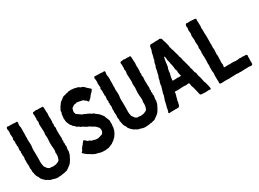

<svg xmlns="http://www.w3.org/2000/svg" viewBox="-33 -1372 2714 2012"><g transform="rotate(-30 1324.5 -365.5)"><path d="M489 -642V-632Q488 -628 487 -618Q486 -608 486 -604Q486 -600 487 -592.5Q488 -585 488 -581V-545Q488 -538 485 -530Q483 -521 485 -517Q489 -510 487 -506Q480 -489 488 -470V-462Q488 -457 486 -445Q486 -441 485.5 -434.5Q485 -428 485 -425V-419Q485 -416 485.5 -410Q486 -404 486 -400V-381Q486 -367 488 -341Q488 -329 486 -326Q483 -320 486 -313Q490 -305 485 -295Q481 -289 485 -285Q489 -276 486 -265Q484 -259 486 -253Q490 -247 488 -236Q487 -231 484.5 -220Q482 -209 482 -204Q482 -199 483 -187V-185Q482 -180 480 -171Q478 -162 476.5 -156Q475 -150 472 -142.5Q469 -135 465 -129L462 -123Q451 -99 444 -90L432 -72Q425 -61 410 -50Q397 -41 373 -23Q362 -15 350 -15Q346 -15 331 -10Q325 -6 322 -8Q310 -10 302 -6Q301 -6 299 -5Q297 -4 296 -4Q290 -4 278 -3Q266 -2 256.5 -1.5Q247 -1 239 -1Q208 -5 194 -13L192 -14H190Q179 -13 166 -20Q164 -21 161 -22Q158 -23 157 -24Q152 -26 149 -29Q144 -35 134 -37Q131 -38 125 -42L116 -51Q103 -61 101 -64Q97 -68 91 -76Q85 -84 81 -88Q79 -92 79 -95Q77 -104 72 -111Q61 -124 58 -137Q58 -140 53 -153Q51 -161 51 -166Q51 -175 47 -182Q44 -187 46 -195Q48 -203 47 -207Q47 -210 45.5 -217Q44 -224 43 -228V-238Q45 -244 45 -266Q44 -276 42 -298Q42 -302 43 -309.5Q44 -317 44 -323Q44 -329 42 -335V-336Q43 -340 44.5 -348Q46 -356 46 -359Q48 -376 44 -385Q41 -390 44 -397Q47 -406 43 -413Q41 -421 45 -426Q48 -432 45 -440Q42 -446 42 -454Q44 -476 46 -485Q48 -494 44 -499Q40 -505 43 -511Q46 -520 43 -528Q40 -534 43 -540Q46 -545 44 -553Q44 -556 43 -562.5Q42 -569 41 -572Q41 -573 40 -574V-576V-588Q46 -589 46 -596Q45 -600 45 -609Q45 -620 44 -625Q40 -641 44 -657Q45 -660 45 -665Q45 -668 44.5 -676Q44 -684 44 -687Q44 -697 40 -704V-709Q42 -723 54 -729H56Q65 -724 71 -726Q73 -728 76 -726Q114 -724 125 -725Q132 -725 134 -724Q143 -721 153 -723Q155 -723 159 -723.5Q163 -724 164 -724L170 -721Q173 -715 173 -708Q173 -707 171.5 -699.5Q170 -692 170 -688Q168 -674 170 -668Q174 -658 174 -638V-616Q172 -592 174 -586V-580Q174 -576 172.5 -553.5Q171 -531 173 -528V-523Q172 -520 172 -513Q172 -506 171 -502Q171 -487 172 -480Q174 -472 174 -432Q173 -416 169 -389V-367Q169 -361 169.5 -350.5Q170 -340 170 -334V-316V-279V-270Q171 -263 169 -226Q169 -219 171 -205Q171 -204 174 -192Q176 -177 177 -176Q179 -173 183.5 -167.5Q188 -162 190 -159Q192 -157 194 -153Q198 -145 207 -139Q214 -136 221 -131Q226 -128 233 -130Q239 -132 245 -130Q259 -126 266 -127Q271 -128 280.5 -129Q290 -130 295 -130Q298 -130 302 -132Q304 -133 314.5 -137Q325 -141 330 -144Q347 -153 348 -168Q350 -176 352 -180Q356 -187 356 -196Q355 -200 357 -210Q357 -212 357.5 -216Q358 -220 358 -223Q358 -228 356 -240Q356 -245 358 -249Q362 -258 361 -268Q359 -282 360 -291Q361 -299 358 -309Q357 -312 357 -319V-336Q357 -340 356.5 -348Q356 -356 356 -360Q356 -367 358 -386Q360 -405 360 -415Q360 -416 357 -455V-462Q362 -479 360 -505Q359 -514 358.5 -533.5Q358 -553 357 -563Q354 -581 361 -603Q363 -614 358 -630Q356 -636 358 -642Q362 -647 360 -657Q357 -666 360 -676V-684Q358 -700 357 -709Q357 -725 375 -725Q392 -725 400 -729H402Q412 -723 424 -725Q447 -727 455 -725Q462 -722 469 -725Q476 -729 481 -722Q483 -718 485 -712Q486 -704 486 -689Q486 -674 487 -667Q487 -665 487 -656Q487 -647 489 -642Z M741 -549Q738 -539 734 -519Q731 -511 736 -503Q736 -501 738 -497Q740 -493 740 -491Q742 -483 748 -481Q755 -478 794 -449Q802 -443 809 -443Q816 -443 820 -439Q824 -435 831 -433Q834 -432 840.5 -429.5Q847 -427 850 -425Q874 -416 885 -405Q886 -404 889 -403L892 -402Q902 -401 910 -394Q911 -393 918 -387Q925 -381 929 -378Q930 -377 933.5 -374.5Q937 -372 939 -370Q955 -360 960 -353Q963 -349 970 -340.5Q977 -332 980 -328Q982 -326 985 -322.5Q988 -319 989 -317Q992 -314 992 -310Q993 -308 994 -303.5Q995 -299 996 -297Q1004 -279 1006 -275L1015 -251Q1016 -249 1016 -242Q1016 -241 1015 -237.5Q1014 -234 1015 -232Q1018 -208 1014 -187Q1011 -179 1013 -170Q1013 -166 1011 -158Q1006 -146 1007 -141Q1007 -137 1005 -133Q1000 -122 990 -102Q988 -98 984 -92Q976 -85 973 -76Q971 -71 968 -70Q960 -65 952 -55Q947 -48 933 -39.5Q919 -31 914 -25H913Q881 -11 865 -5Q860 -2 851 -4Q842 -4 837 -2Q831 0 827 0Q802 0 789 -1Q760 -3 746 -11Q746 -12 743.5 -12Q741 -12 740 -12Q738 -12 732 -13.5Q726 -15 723 -16Q720 -17 712 -19Q708 -20 700 -24Q698 -25 693.5 -27Q689 -29 687 -30Q679 -34 676 -36Q658 -49 656 -50Q654 -52 649.5 -53Q645 -54 643 -56Q609 -79 594 -97V-102Q602 -112 606 -115Q614 -121 614 -129Q614 -134 620 -140Q622 -142 626 -148Q630 -154 632 -156Q633 -157 635.5 -160.5Q638 -164 640 -165Q648 -172 651 -180Q653 -184 659 -190Q660 -191 663.5 -195Q667 -199 668 -201Q673 -207 679 -204Q693 -194 699 -187Q707 -175 717 -175Q730 -174 742 -162Q748 -158 751 -158Q752 -158 771 -155Q773 -154 776 -153Q779 -152 780 -151Q786 -148 787 -148Q797 -149 815 -147H820Q823 -148 830 -149.5Q837 -151 840 -152Q845 -154 854 -157Q863 -160 868 -161Q875 -162 878 -168Q880 -173 886 -181Q890 -190 891 -192Q893 -206 892 -210Q888 -222 888 -229Q888 -235 882 -238Q878 -240 874 -248Q872 -251 866 -257Q864 -259 859.5 -262.5Q855 -266 853 -268Q852 -268 850 -269.5Q848 -271 847 -272Q833 -277 813 -292Q800 -303 790 -304Q788 -304 778 -309Q770 -315 766 -317Q763 -318 757 -321.5Q751 -325 748 -327Q746 -328 742 -331.5Q738 -335 734.5 -336.5Q731 -338 727 -338Q719 -339 712 -348Q711 -349 702 -355Q699 -357 693 -359.5Q687 -362 684 -363Q680 -365 680 -367Q677 -375 664 -384Q648 -394 645 -405Q644 -407 641 -410Q634 -414 631 -423Q624 -442 620 -448Q614 -458 612 -473Q612 -478 611 -489.5Q610 -501 609 -507Q609 -514 610 -517Q613 -526 613 -546Q613 -556 616 -560Q624 -572 622 -591Q622 -598 626 -602Q628 -605 631 -610.5Q634 -616 635 -618Q636 -620 638 -624.5Q640 -629 642 -631Q651 -643 669 -669Q670 -672 673 -673Q676 -675 682.5 -679.5Q689 -684 692 -686Q696 -688 697 -690Q711 -702 715 -704Q729 -714 740 -713Q746 -712 752 -716Q759 -722 768 -720Q772 -720 778 -722Q792 -730 811 -728Q817 -727 827 -731H829Q830 -727 837 -727H855Q863 -725 879.5 -721Q896 -717 904 -715Q906 -715 908 -713L926 -701Q931 -697 940 -697Q941 -696 943 -696Q945 -696 946 -695Q949 -693 956 -688Q963 -683 968 -678.5Q973 -674 976 -669Q976 -668 977 -667Q978 -666 979 -665L1000 -647Q1003 -644 1006.5 -641Q1010 -638 1013.5 -634Q1017 -630 1019 -628V-627Q1009 -617 1005 -607Q1004 -606 1003 -604.5Q1002 -603 1001 -602Q995 -597 984 -586Q967 -567 966 -563Q966 -561 962 -557Q949 -545 936 -534Q926 -524 918 -537L915 -543Q912 -551 905 -552Q896 -554 889 -565Q886 -570 881 -570Q873 -571 862 -575L847 -578Q819 -584 818 -584Q807 -586 803 -582Q799 -579 789 -579Q779 -579 772 -575Q754 -563 746 -557Q743 -555 741 -549Z M1548 -642V-632Q1547 -628 1546 -618Q1545 -608 1545 -604Q1545 -600 1546 -592.5Q1547 -585 1547 -581V-545Q1547 -538 1544 -530Q1542 -521 1544 -517Q1548 -510 1546 -506Q1539 -489 1547 -470V-462Q1547 -457 1545 -445Q1545 -441 1544.5 -434.5Q1544 -428 1544 -425V-419Q1544 -416 1544.5 -410Q1545 -404 1545 -400V-381Q1545 -367 1547 -341Q1547 -329 1545 -326Q1542 -320 1545 -313Q1549 -305 1544 -295Q1540 -289 1544 -285Q1548 -276 1545 -265Q1543 -259 1545 -253Q1549 -247 1547 -236Q1546 -231 1543.5 -220Q1541 -209 1541 -204Q1541 -199 1542 -187V-185Q1541 -180 1539 -171Q1537 -162 1535.5 -156Q1534 -150 1531 -142.5Q1528 -135 1524 -129L1521 -123Q1510 -99 1503 -90L1491 -72Q1484 -61 1469 -50Q1456 -41 1432 -23Q1421 -15 1409 -15Q1405 -15 1390 -10Q1384 -6 1381 -8Q1369 -10 1361 -6Q1360 -6 1358 -5Q1356 -4 1355 -4Q1349 -4 1337 -3Q1325 -2 1315.5 -1.5Q1306 -1 1298 -1Q1267 -5 1253 -13L1251 -14H1249Q1238 -13 1225 -20Q1223 -21 1220 -22Q1217 -23 1216 -24Q1211 -26 1208 -29Q1203 -35 1193 -37Q1190 -38 1184 -42L1175 -51Q1162 -61 1160 -64Q1156 -68 1150 -76Q1144 -84 1140 -88Q1138 -92 1138 -95Q1136 -104 1131 -111Q1120 -124 1117 -137Q1117 -140 1112 -153Q1110 -161 1110 -166Q1110 -175 1106 -182Q1103 -187 1105 -195Q1107 -203 1106 -207Q1106 -210 1104.5 -217Q1103 -224 1102 -228V-238Q1104 -244 1104 -266Q1103 -276 1101 -298Q1101 -302 1102 -309.5Q1103 -317 1103 -323Q1103 -329 1101 -335V-336Q1102 -340 1103.5 -348Q1105 -356 1105 -359Q1107 -376 1103 -385Q1100 -390 1103 -397Q1106 -406 1102 -413Q1100 -421 1104 -426Q1107 -432 1104 -440Q1101 -446 1101 -454Q1103 -476 1105 -485Q1107 -494 1103 -499Q1099 -505 1102 -511Q1105 -520 1102 -528Q1099 -534 1102 -540Q1105 -545 1103 -553Q1103 -556 1102 -562.5Q1101 -569 1100 -572Q1100 -573 1099 -574V-576V-588Q1105 -589 1105 -596Q1104 -600 1104 -609Q1104 -620 1103 -625Q1099 -641 1103 -657Q1104 -660 1104 -665Q1104 -668 1103.5 -676Q1103 -684 1103 -687Q1103 -697 1099 -704V-709Q1101 -723 1113 -729H1115Q1124 -724 1130 -726Q1132 -728 1135 -726Q1173 -724 1184 -725Q1191 -725 1193 -724Q1202 -721 1212 -723Q1214 -723 1218 -723.5Q1222 -724 1223 -724L1229 -721Q1232 -715 1232 -708Q1232 -707 1230.5 -699.5Q1229 -692 1229 -688Q1227 -674 1229 -668Q1233 -658 1233 -638V-616Q1231 -592 1233 -586V-580Q1233 -576 1231.5 -553.5Q1230 -531 1232 -528V-523Q1231 -520 1231 -513Q1231 -506 1230 -502Q1230 -487 1231 -480Q1233 -472 1233 -432Q1232 -416 1228 -389V-367Q1228 -361 1228.5 -350.5Q1229 -340 1229 -334V-316V-279V-270Q1230 -263 1228 -226Q1228 -219 1230 -205Q1230 -204 1233 -192Q1235 -177 1236 -176Q1238 -173 1242.5 -167.5Q1247 -162 1249 -159Q1251 -157 1253 -153Q1257 -145 1266 -139Q1273 -136 1280 -131Q1285 -128 1292 -130Q1298 -132 1304 -130Q1318 -126 1325 -127Q1330 -128 1339.5 -129Q1349 -130 1354 -130Q1357 -130 1361 -132Q1363 -133 1373.5 -137Q1384 -141 1389 -144Q1406 -153 1407 -168Q1409 -176 1411 -180Q1415 -187 1415 -196Q1414 -200 1416 -210Q1416 -212 1416.5 -216Q1417 -220 1417 -223Q1417 -228 1415 -240Q1415 -245 1417 -249Q1421 -258 1420 -268Q1418 -282 1419 -291Q1420 -299 1417 -309Q1416 -312 1416 -319V-336Q1416 -340 1415.5 -348Q1415 -356 1415 -360Q1415 -367 1417 -386Q1419 -405 1419 -415Q1419 -416 1416 -455V-462Q1421 -479 1419 -505Q1418 -514 1417.5 -533.5Q1417 -553 1416 -563Q1413 -581 1420 -603Q1422 -614 1417 -630Q1415 -636 1417 -642Q1421 -647 1419 -657Q1416 -666 1419 -676V-684Q1417 -700 1416 -709Q1416 -725 1434 -725Q1451 -725 1459 -729H1461Q1471 -723 1483 -725Q1506 -727 1514 -725Q1521 -722 1528 -725Q1535 -729 1540 -722Q1542 -718 1544 -712Q1545 -704 1545 -689Q1545 -674 1546 -667Q1546 -665 1546 -656Q1546 -647 1548 -642Z M2099 -21Q2103 -18 2100 -8Q2098 1 2088 -2Q2087 -2 2085 -2L2084 -3Q2075 -5 2073 -4Q2071 -2 2069 -4Q2066 -6 2058 -3Q2055 -3 2050 -2.5Q2045 -2 2043 -2Q2042 -2 2039.5 -2Q2037 -2 2035 -2Q2033 -2 2032 -2Q2000 -2 1985 -4Q1972 -8 1970 -17L1964 -44Q1964 -47 1962 -55Q1953 -86 1953 -89Q1953 -90 1952 -95Q1951 -100 1950 -103Q1949 -105 1947.5 -110Q1946 -115 1945 -118L1944 -120Q1940 -128 1939 -132Q1937 -148 1936 -157Q1935 -159 1934 -163Q1933 -167 1932 -169Q1930 -173 1925 -171H1915Q1914 -170 1910 -170Q1898 -166 1890 -168Q1888 -169 1883 -169.5Q1878 -170 1876 -170H1872Q1868 -169 1868 -170H1860Q1857 -170 1850 -169.5Q1843 -169 1839 -169Q1791 -166 1790 -166Q1777 -166 1773 -168Q1769 -170 1756 -165Q1755 -164 1755 -161Q1759 -153 1753 -138Q1753 -135 1751 -129.5Q1749 -124 1748 -121Q1744 -108 1738 -82Q1737 -80 1735 -76.5Q1733 -73 1733 -72Q1733 -69 1734 -69Q1736 -60 1732 -51Q1727 -42 1728 -38Q1728 -29 1724 -22Q1717 -8 1712 -7Q1711 -7 1709 -5L1708 -4Q1707 -4 1706 -4H1681Q1679 -4 1675 -5Q1671 -6 1668 -5.5Q1665 -5 1663 -3H1657Q1656 -3 1650 -5Q1647 -7 1643 -3H1638Q1635 -3 1634 -4H1619Q1616 -5 1600 -2Q1595 0 1593 -4L1588 -9V-10Q1595 -22 1595 -27Q1595 -29 1597 -33Q1597 -35 1598 -37Q1599 -39 1599 -41Q1601 -59 1603 -66Q1603 -68 1605 -73.5Q1607 -79 1608 -82Q1612 -96 1613 -103Q1615 -109 1617 -121Q1619 -133 1621 -139Q1621 -141 1623 -145.5Q1625 -150 1625 -152Q1627 -156 1630 -164.5Q1633 -173 1634 -177Q1636 -188 1640 -192V-199Q1641 -201 1641 -205.5Q1641 -210 1641 -212Q1642 -216 1647.5 -231Q1653 -246 1654 -255Q1655 -257 1656 -260.5Q1657 -264 1657 -266Q1658 -268 1659.5 -274Q1661 -280 1662 -282Q1665 -286 1665 -291Q1663 -305 1668 -315Q1669 -318 1669 -324Q1671 -332 1673 -336Q1679 -347 1681 -365Q1681 -376 1688 -388Q1693 -399 1694 -402Q1695 -408 1697 -422L1700 -431Q1704 -443 1705 -449Q1706 -453 1707 -459Q1708 -465 1708 -466Q1709 -470 1710 -477.5Q1711 -485 1712 -489Q1714 -496 1717 -499Q1723 -510 1722 -515Q1721 -518 1723 -524Q1723 -527 1725 -532.5Q1727 -538 1728 -541Q1729 -552 1737 -559Q1739 -562 1738 -563Q1737 -571 1740 -580Q1742 -587 1745.5 -599.5Q1749 -612 1750 -617Q1752 -623 1752 -627Q1751 -639 1760 -655Q1763 -662 1765 -668Q1767 -681 1771 -705Q1776 -726 1800 -724H1824Q1857 -728 1873 -725Q1882 -723 1889 -729H1892Q1900 -725 1904 -724Q1911 -723 1917 -713Q1918 -712 1921 -699Q1925 -676 1931 -670Q1932 -668 1932 -664Q1933 -655 1942 -627Q1944 -623 1944 -619Q1944 -609 1943 -604V-603Q1944 -602 1944 -601Q1948 -593 1949 -589Q1949 -587 1950 -581.5Q1951 -576 1952 -573Q1953 -570 1955.5 -564.5Q1958 -559 1959 -556Q1960 -552 1962.5 -543Q1965 -534 1966 -529Q1967 -525 1972 -508Q1977 -491 1980 -482Q1981 -479 1981 -473Q1980 -468 1985 -458Q1991 -448 1993 -433Q1996 -413 1997 -411V-410L2006 -383Q2008 -377 2008 -373Q2010 -367 2012 -359Q2012 -357 2013.5 -353Q2015 -349 2016 -346Q2018 -331 2023 -320Q2023 -319 2023 -317L2024 -315Q2021 -305 2030 -289Q2033 -284 2035 -264Q2036 -260 2040 -245V-244Q2045 -239 2052 -218V-212Q2051 -208 2054 -203Q2056 -201 2055 -198Q2054 -188 2061 -174Q2064 -170 2064 -165Q2067 -156 2071 -136V-133Q2071 -132 2071.5 -129.5Q2072 -127 2072 -126Q2074 -122 2074 -121Q2074 -119 2074.5 -116Q2075 -113 2075.5 -110.5Q2076 -108 2077 -106Q2078 -103 2080.5 -97Q2083 -91 2084 -88Q2085 -86 2086.5 -81Q2088 -76 2089 -73Q2091 -67 2091 -63Q2097 -41 2099 -26Q2100 -25 2099 -23ZM1897 -280V-284V-287Q1895 -291 1894 -294Q1893 -298 1891.5 -306Q1890 -314 1889 -318Q1885 -335 1889 -344Q1889 -345 1887 -349Q1881 -361 1881 -363Q1881 -366 1878.5 -376Q1876 -386 1878 -392Q1877 -393 1877 -394L1871 -430Q1870 -433 1868 -437.5Q1866 -442 1866 -444V-451V-455Q1864 -467 1862 -472Q1854 -491 1854 -524L1850 -537Q1847 -538 1844 -543Q1844 -540 1842 -534Q1838 -526 1839 -520Q1839 -517 1837 -515Q1836 -514 1835.5 -511Q1835 -508 1835 -507Q1834 -503 1834.5 -500Q1835 -497 1834.5 -493Q1834 -489 1831 -486V-483Q1830 -478 1830 -467Q1829 -461 1827.5 -450Q1826 -439 1825 -434Q1825 -432 1824.5 -429Q1824 -426 1823 -424Q1822 -422 1820 -418.5Q1818 -415 1818 -414Q1817 -410 1815.5 -402.5Q1814 -395 1813 -391Q1809 -371 1811 -363Q1811 -362 1811 -362L1810 -360Q1804 -338 1801 -326Q1799 -318 1797 -298Q1794 -285 1795 -283Q1797 -277 1803 -278Q1811 -280 1814 -279Q1829 -277 1848 -280Q1862 -283 1871 -277Q1873 -277 1875 -278Q1887 -280 1891 -279Q1896 -279 1897 -280Z M2222 -728H2217Q2209 -722 2207 -711Q2207 -710 2206.5 -708Q2206 -706 2206 -705Q2204 -694 2206 -690Q2211 -681 2205 -663Q2202 -647 2205 -637Q2207 -633 2207 -623V-611Q2208 -599 2202 -588V-583Q2203 -579 2204 -571.5Q2205 -564 2205 -560Q2207 -542 2207 -535V-525Q2205 -519 2205 -515Q2205 -506 2207 -488.5Q2209 -471 2209 -462V-459Q2205 -445 2204 -438Q2204 -431 2205 -429Q2210 -420 2207 -410V-399Q2209 -392 2206 -383Q2203 -379 2205 -371Q2206 -367 2206 -358Q2204 -348 2206 -343Q2207 -340 2207 -335V-303V-293V-281Q2208 -275 2206 -263Q2204 -256 2205 -254Q2207 -248 2207 -227Q2206 -218 2204 -202Q2204 -200 2204.5 -197Q2205 -194 2205 -193V-178Q2202 -162 2207 -144Q2209 -137 2207 -123Q2204 -103 2206 -76V-53Q2207 -49 2207 -42Q2207 -35 2208 -32Q2208 -30 2207.5 -27Q2207 -24 2207 -23Q2200 -4 2221 -2Q2225 0 2243.5 -1.5Q2262 -3 2265 -3H2284Q2294 -2 2315 -2Q2331 -2 2340 -3Q2378 -5 2397 -5Q2419 -7 2434 -2Q2441 -2 2443 -3Q2451 -6 2460 -3Q2463 -2 2470 -2Q2477 -4 2501 -4Q2505 -5 2513 -5H2528Q2539 -6 2560 -6Q2566 -7 2573 -4Q2576 -2 2582 -2Q2584 -2 2589.5 -3Q2595 -4 2598 -5Q2604 -8 2606 -16Q2606 -20 2606.5 -29.5Q2607 -39 2607 -44Q2607 -48 2606 -50Q2604 -56 2607 -66V-74V-92Q2607 -103 2608 -108Q2608 -109 2608.5 -111Q2609 -113 2609 -115V-117L2607 -121Q2604 -128 2597 -129H2584Q2563 -129 2552 -132Q2547 -132 2545 -131Q2535 -128 2524 -131Q2522 -132 2516 -132Q2495 -126 2472 -128Q2470 -128 2466 -128.5Q2462 -129 2459 -129Q2456 -130 2450 -130Q2444 -130 2441 -131H2419Q2415 -131 2413 -130Q2410 -128 2397 -130Q2393 -131 2384 -131Q2376 -130 2361 -130Q2346 -130 2339 -129Q2333 -129 2333 -135Q2331 -146 2335 -152Q2338 -157 2336 -164Q2335 -168 2334 -176.5Q2333 -185 2333 -189Q2332 -200 2335 -215V-223Q2333 -235 2335 -241Q2336 -243 2336 -250V-269Q2336 -271 2335.5 -275Q2335 -279 2335 -280Q2333 -290 2333 -291Q2333 -292 2336 -325Q2337 -331 2337 -341Q2337 -343 2336.5 -346.5Q2336 -350 2336 -352Q2334 -364 2334 -372Q2334 -378 2335.5 -393Q2337 -408 2335 -414V-424Q2336 -443 2336 -480V-513Q2336 -515 2335.5 -519.5Q2335 -524 2335 -526Q2334 -531 2334 -539V-570V-585Q2334 -594 2333 -598Q2333 -600 2332.5 -603Q2332 -606 2332 -607Q2332 -608 2333.5 -618Q2335 -628 2335 -633Q2333 -652 2334 -662Q2335 -666 2334 -673Q2333 -680 2333 -682V-699Q2333 -702 2333.5 -707.5Q2334 -713 2334 -715Q2334 -719 2330 -721Q2323 -724 2316 -724Q2310 -723 2285 -726Q2254 -728 2239 -726Q2227 -724 2222 -728Z"/></g></svg>

Font: Gutenberg Clean
Style: Regular
Weight: 400
Designer: Nicola Manzari, Bruno Pierini
Foundry: Unio | Creative Solutions
Version: Version 1.001;PS 001.001;hotconv 1.0.88;makeotf.lib2.5.64775